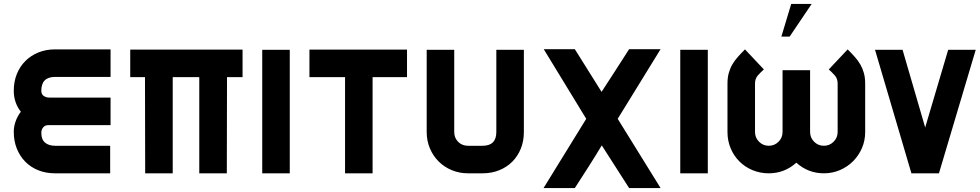

<svg xmlns="http://www.w3.org/2000/svg" viewBox="-20 -881 4980 976"><path d="M86 -313Q50 -359 50 -420Q50 -466 65.5 -504.5Q81 -543 109 -571Q137 -599 175.5 -614.5Q214 -630 260 -630H542V-490H260Q190 -490 190 -420Q190 -402 202 -393.5Q214 -385 231 -385H542V-245H226Q209 -245 199.5 -233.5Q190 -222 190 -206Q190 -172 209 -156Q228 -140 260 -140H540V0H260Q213 0 174.5 -15.5Q136 -31 108.5 -59Q81 -87 65.5 -125.5Q50 -164 50 -211Q50 -238 59.5 -264.5Q69 -291 86 -313Z M1213 -629V-489H1134L1133 0H993V-489H858V0H718L717 -489H642V-629H1213Z M1453 0H1313V-628H1453V0Z M2049 -489H1874V0H1734V-489H1553V-629H2049V-489Z M2643 -210Q2643 -164 2627.5 -125.5Q2612 -87 2584 -59Q2556 -31 2517.5 -15.5Q2479 0 2433 0H2359Q2315 0 2276.5 -16Q2238 -32 2209.5 -60.5Q2181 -89 2165 -127.5Q2149 -166 2149 -210V-628H2289V-210Q2289 -180 2309 -160Q2329 -140 2359 -140H2433Q2503 -140 2503 -210V-628H2643Z M3338 75H3178L3039 -142Q3006 -87 2971.5 -33Q2937 21 2902 75H2743L2960 -277L2744 -631H2902L3038 -414Q3073 -468 3108 -522Q3143 -576 3178 -631H3338L3120 -277Z M3578 0H3438V-628H3578V0Z M3888 0Q3844 0 3805.5 -16Q3767 -32 3738.5 -60.5Q3710 -89 3694 -127.5Q3678 -166 3678 -210V-456Q3678 -486 3684.5 -509.5Q3691 -533 3702.5 -553Q3714 -573 3730.5 -591.5Q3747 -610 3767 -630L3863 -528Q3846 -513 3832 -497Q3818 -481 3818 -456V-210Q3818 -181 3838.5 -160.5Q3859 -140 3888 -140Q3917 -140 3937.5 -160.5Q3958 -181 3958 -210V-524H4098V-210Q4098 -181 4118.5 -160.5Q4139 -140 4168 -140Q4197 -140 4217.5 -160.5Q4238 -181 4238 -210V-456Q4238 -481 4224 -497Q4210 -513 4193 -528L4289 -630Q4309 -610 4325.5 -591.5Q4342 -573 4353.5 -553Q4365 -533 4371.5 -509.5Q4378 -486 4378 -456V-210Q4378 -166 4361.5 -128Q4345 -90 4316.5 -61.5Q4288 -33 4250 -16.5Q4212 0 4168 0Q4088 0 4028 -54Q3968 0 3888 0ZM4002 -861H4106L3994 -695H3952Z M4940 -628 4753 0H4613L4428 -628H4568L4683 -233L4800 -628H4940Z"/></svg>

Font: CAT North
Style: Regular
Weight: 400
Designer: Peter Wiegel
Foundry: Peter Wiegel
Version: Version 1.000